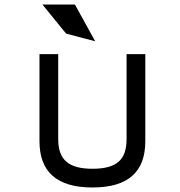

<svg xmlns="http://www.w3.org/2000/svg" viewBox="-20 -820 798 851"><path d="M312 -800H168L273 -671L402 -637ZM541 -204C541 -113 499 -72 390 -72C281 -72 238 -114 238 -204V-580H155V-194C155 -60 230 11 390 11C550 11 624 -60 624 -194V-580H541Z"/></svg>

Font: Charger Monospace
Style: Regular
Weight: 400
Designer: Jasper
Foundry: Cannot Into Space Fonts
Version: Version 0.980